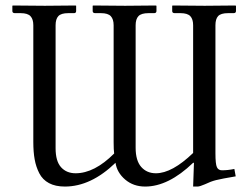

<svg xmlns="http://www.w3.org/2000/svg" viewBox="-20 -666 896 698"><path d="M182.1 -574.2C182.1 -589.2 185.5 -600.3 192.1 -607.4C198.8 -614.6 210.8 -618.2 228 -618.2H249C254.2 -618.2 256.8 -620.8 256.8 -626V-645L254.9 -646L143.1 -645C115.1 -645 76.3 -645.3 26.9 -646L24.9 -645V-626C24.9 -620.8 28 -618.2 34.2 -618.2H55.2C72.1 -618.2 84 -614.5 90.8 -607.2C97.7 -599.9 101.1 -588.9 101.1 -574.2V-149.9C101.1 -125.8 102.7 -104.7 106 -86.7C109.2 -68.6 114.8 -51.8 122.8 -36.1C130.8 -20.5 142.6 -8.5 158.2 -0.2C173.8 8.1 193 12.2 215.8 12.2C279 12.2 340.3 -16.6 399.9 -74.2C403.5 -50.5 415.2 -30.1 435.1 -13.2C454.9 3.7 479.2 12.2 507.8 12.2C564.1 12.2 622.2 -16.6 682.1 -74.2H685.1L682.1 12.2H698.2C703.5 12.2 712.4 9.4 725.1 3.9C739.1 -2.9 752.5 -8 765.4 -11.2C778.2 -14.5 802.1 -19 836.9 -24.9L832 -51.8C816.1 -48.5 801.1 -46.9 787.1 -46.9C778.3 -46.9 772.1 -50.6 768.6 -58.1C765 -65.6 763.2 -82.5 763.2 -108.9V-574.2C763.2 -589.2 766.4 -600.3 772.9 -607.4C779.5 -614.6 791.5 -618.2 809.1 -618.2H829.1C835 -618.2 837.9 -620.8 837.9 -626V-645L835 -646L724.1 -645C696.1 -645 657.4 -645.3 607.9 -646L606 -645V-626C606 -620.8 609 -618.2 615.2 -618.2H636.2C653.2 -618.2 665 -614.5 671.9 -607.2C678.7 -599.9 682.1 -588.9 682.1 -574.2V-109.9C631 -60.7 585.9 -36.1 546.9 -36.1C524.7 -36.1 506.9 -43.8 493.4 -59.1C479.9 -74.4 473.1 -97.7 473.1 -128.9V-574.2C473.1 -589.2 476.6 -600.3 483.4 -607.4C490.2 -614.6 502.4 -618.2 520 -618.2H540C545.9 -618.2 548.8 -620.8 548.8 -626V-645L545.9 -646L435.1 -645C407.1 -645 368.3 -645.3 318.8 -646L316.9 -645V-626C316.9 -620.8 320 -618.2 326.2 -618.2H347.2C364.1 -618.2 376 -614.5 382.8 -607.2C389.6 -599.9 393.1 -588.9 393.1 -574.2V-148.9C393.1 -130.4 393.7 -116.7 395 -107.9C347.2 -60.1 300.5 -36.1 254.9 -36.1C232.7 -36.1 215.1 -43.5 201.9 -58.1C188.7 -72.8 182.1 -95.7 182.1 -127Z"/></svg>

Font: Linux Biolinum G
Style: Bold
Weight: 700
Designer: Philipp H. Poll
Foundry: Philipp H. Poll
Version: Version 1.1.0